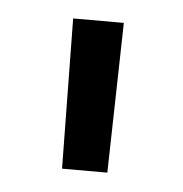

<svg xmlns="http://www.w3.org/2000/svg" viewBox="-31 -722 270 283"><g transform="rotate(5 104.0 -581.0)"><path d="M70 -470 67 -692H142L137 -470Z"/></g></svg>

Font: TitilliumWeb-Regular
Style: Regular
Weight: 400
Version: Version 1.001;PS 57.000;hotconv 1.0.70;makeotf.lib2.5.55311